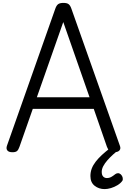

<svg xmlns="http://www.w3.org/2000/svg" viewBox="-20 -1035 874 1323"><path d="M66 14Q40 14 30.5 1.5Q21 -11 28 -31L361 -975Q369 -998 381 -1006.5Q393 -1015 417 -1015Q441 -1015 452.5 -1006.5Q464 -998 472 -975L806 -31Q814 -11 803 1.5Q792 14 766 14Q744 14 734.5 5.5Q725 -3 717 -23L626 -285H206L114 -23Q107 -3 97.5 5.5Q88 14 66 14ZM234 -365H597L416 -883ZM701 268Q661 268 632 245Q603 222 603 178Q603 151 612 127Q621 103 639 79.5Q657 56 682.5 32.5Q708 9 742 -17L804 -18V-9Q781 10 759 30Q737 50 719.5 70Q702 90 691.5 110Q681 130 681 149Q681 171 691 181.5Q701 192 717 192Q732 192 744.5 185.5Q757 179 776 164Q783 159 793 158.5Q803 158 813 167Q823 177 825.5 190Q828 203 823 211Q811 228 789.5 241Q768 254 744.5 261Q721 268 701 268Z"/></svg>

Font: Playwrite ES
Style: Regular
Weight: 400
Designer: Veronika Burian, José Scaglione
Foundry: TypeTogether
Version: Version 1.002